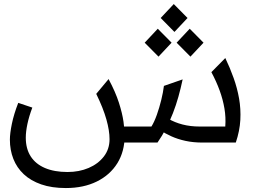

<svg xmlns="http://www.w3.org/2000/svg" viewBox="-20 -721 1306 971"><path d="M1004.8 0Q956.6 0 917.4 -8.7Q878.3 -17.3 846.8 -31.6Q815.3 -45.9 788.3 -63.3L830.8 -120.8Q863.8 -101.5 903.5 -91.3Q943.2 -81.1 989.6 -81.1H1119.3Q1122.7 -127.8 1115 -172.7Q1107.4 -217.6 1090.9 -263.1Q1074.4 -308.7 1049 -356.1L1119.4 -427.5Q1143.5 -377.2 1161.6 -326.3Q1179.8 -275.5 1189.1 -222.7Q1198.4 -169.8 1195.4 -114.4Q1192.4 -58.9 1172.5 0ZM598.4 0V-81.1H745.9Q760.6 -104.8 773.3 -140.7Q786 -176.6 795.5 -215.3Q805 -254 809 -286.6L903.7 -319.5Q894.1 -273.9 882.1 -231.3Q870.1 -188.6 854.5 -148.6Q838.8 -108.6 819.7 -71.6Q800.5 -34.6 776.5 0ZM312.9 230Q241.6 230 188.5 211.5Q135.3 193 100.2 160.1Q65 127.1 47.5 82.4Q30 37.8 30 -14.9Q30 -45.9 40 -94.7Q50 -143.6 72.3 -200.8L143.5 -176.9Q126.8 -132.9 118.6 -93.9Q110.4 -54.9 110.4 -24.8Q110.4 31.2 135.3 69.9Q160.1 108.5 207.5 128.7Q254.8 148.9 321.5 148.9Q380.3 148.9 428.3 128.4Q476.3 107.9 505.2 70.5Q534 33.1 534 -16.9Q534 -60.3 518.1 -116.8Q502.3 -173.4 466.7 -246.3L529.1 -321.1Q564.1 -255.8 581.4 -201.5Q598.8 -147.1 604.6 -105.2Q610.4 -63.2 610.4 -34.8Q610.4 44.8 573.5 104.4Q536.5 164 469.5 197Q402.5 230 312.9 230ZM862.2 -559.5 792.6 -630 858.8 -700.5 928.4 -630ZM781.6 -434.6 711.7 -505.1 777.9 -575.7 847.8 -505.1ZM943.1 -434.6 873.2 -505.1 939.5 -575.7 1009.3 -505.1Z"/></svg>

Font: Lexend Medium
Style: Regular
Weight: 500
Designer: Bonnie Shaver-Troup, Thomas Jockin
Foundry: Lexend
Version: Version 1.005